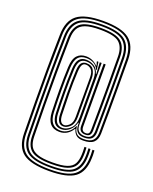

<svg xmlns="http://www.w3.org/2000/svg" viewBox="-153 -800 797 1003"><g transform="rotate(20 245.0 -299.0)"><path d="M245.5 118.5Q143.2 118.5 100.1 85.8Q57 53 55.8 -22.8Q54.2 -117.2 53.5 -202.1Q52.8 -287 53.1 -375.6Q53.5 -464.2 55.8 -569.8Q57 -647.8 100.1 -681.6Q143.2 -715.5 245.5 -715.5Q347 -715.5 390.4 -681.6Q433.8 -647.8 435.5 -569.2Q436 -480.5 436.1 -411.4Q436.2 -342.2 435.9 -281.8Q435.5 -221.2 434.8 -158.2Q434 -124.8 415.8 -108.4Q397.5 -92 358.2 -92Q331.5 -92 318.4 -104.1Q305.2 -116.2 300.8 -134.8H297.8Q287.2 -116.2 269 -104.2Q250.8 -92.2 226 -92.2Q158 -92.2 154 -177Q151.8 -236.5 151.5 -300.2Q151.2 -364 154 -425.5Q156.2 -471.8 174.5 -491.5Q192.8 -511.2 223.8 -511.2Q260.5 -511.2 287.8 -484H291.2L285.2 -503.2L285 -506.2H293.2L299.8 -463H296.5Q286.2 -484.5 268.6 -493.8Q251 -503 227.8 -503Q197 -503 182.1 -484.9Q167.2 -466.8 165 -424.8Q162 -359.2 162.5 -296.6Q163 -234 165 -177.8Q168.8 -100.5 229.5 -100.5Q252 -100.5 271.2 -114.2Q290.5 -128 299.5 -150.8H303Q304.5 -126.8 317.2 -113.5Q330 -100.2 358.2 -100.2Q392 -100.2 407.5 -114.6Q423 -129 423.8 -158.5Q424.2 -221.5 424.8 -281.8Q425.2 -342 425.1 -411Q425 -480 424.2 -569Q423 -642 382.9 -674Q342.8 -706 245.5 -706Q148 -706 108.1 -674.1Q68.2 -642.2 67 -569.5Q64.8 -464 64.2 -375.6Q63.8 -287.2 64.6 -202.4Q65.5 -117.5 67 -23Q68.2 47.2 108.1 78Q148 108.8 245.5 108.8Q342.2 108.8 381 79Q419.8 49.2 421.8 -19.8Q422.2 -29 422.1 -37.1Q422 -45.2 421.2 -63.8H432.2Q433.2 -45.2 433.4 -37.2Q433.5 -29.2 433 -19.8Q431 55.2 388.5 86.9Q346 118.5 245.5 118.5ZM245.5 99Q152.2 99 115.8 70.4Q79.2 41.8 78 -23.2Q76.5 -117.8 75.8 -202.5Q75 -287.2 75.4 -375.6Q75.8 -464 78 -569.2Q79.2 -636.8 115.8 -666.5Q152.2 -696.2 245.5 -696.2Q338.2 -696.2 375 -666.2Q411.8 -636.2 413.2 -568.8Q413.8 -480 413.9 -411.1Q414 -342.2 413.6 -282Q413.2 -221.8 412.5 -159Q412 -133.5 399.4 -121Q386.8 -108.5 358.2 -108.5Q329.5 -108.5 317.8 -123Q306 -137.5 306 -160.5V-171.5H303.2Q296 -144.2 275.9 -126.5Q255.8 -108.8 230 -108.8Q179.2 -108.8 176.2 -178.8Q174.2 -234.8 173.8 -296.9Q173.2 -359 176.2 -424.2Q178 -462 191.6 -478.4Q205.2 -494.8 229.5 -494.8Q254 -494.8 274.6 -481.9Q295.2 -469 301.8 -442.5H304.5L300.8 -506.2H311.2L312 -163Q312 -116.8 358.2 -116.8Q381.2 -116.8 391.1 -127.2Q401 -137.8 401.5 -159.2Q402 -222 402.5 -282.1Q403 -342.2 402.9 -411Q402.8 -479.8 402 -568.2Q401 -630.8 367.2 -658.6Q333.5 -686.5 245.5 -686.5Q156.8 -686.5 123.5 -658.9Q90.2 -631.2 89.2 -569Q87 -463.8 86.5 -375.5Q86 -287.2 86.9 -202.6Q87.8 -118 89.2 -23.5Q90.2 36 123.5 62.8Q156.8 89.5 245.5 89.5Q333 89.5 365.5 63.8Q398 38 399.5 -20.2Q400 -29.5 399.9 -37.4Q399.8 -45.2 399 -63.8H410Q411 -45.2 411.1 -37.2Q411.2 -29.2 410.8 -20Q409 43.8 373.4 71.4Q337.8 99 245.5 99ZM245.5 79.8Q161.2 79.8 131.2 55Q101.2 30.2 100.2 -23.8Q98.8 -118 98 -202.6Q97.2 -287.2 97.6 -375.4Q98 -463.5 100.2 -568.8Q101.2 -625.8 131.4 -651.2Q161.5 -676.8 245.5 -676.8Q329.2 -676.8 359.5 -651Q389.8 -625.2 391 -568.2Q391.5 -479.8 391.6 -411Q391.8 -342.2 391.4 -282.2Q391 -222.2 390.2 -159.8Q390 -142 382.9 -133.5Q375.8 -125 358.2 -125Q323 -125 323 -161L322.2 -506.2H333.5L334.2 -161Q334.2 -133.2 358.2 -133.2Q370.5 -133.2 374.8 -139.8Q379 -146.2 379.2 -160Q379.8 -222.5 380.2 -282.4Q380.8 -342.2 380.6 -410.9Q380.5 -479.5 379.8 -568Q379 -619.2 352 -643.1Q325 -667 245.5 -667Q192.2 -667 163.5 -656.6Q134.8 -646.2 123.4 -624.5Q112 -602.8 111.5 -568.8Q109.2 -463.5 108.8 -375.4Q108.2 -287.2 109.1 -202.8Q110 -118.2 111.5 -23.8Q112 8.2 123.2 29Q134.5 49.8 163.2 59.9Q192 70 245.5 70Q298.5 70 326.6 60.4Q354.8 50.8 365.5 30.6Q376.2 10.5 377.2 -20.5Q377.8 -29.5 377.6 -37.5Q377.5 -45.5 376.8 -63.8H387.8Q388.8 -45.5 388.9 -37.5Q389 -29.5 388.5 -20.2Q387.2 14.8 374.8 36.8Q362.2 58.8 331.6 69.2Q301 79.8 245.5 79.8ZM233.8 -117Q256.5 -117 278.5 -137.1Q300.5 -157.2 300.5 -201L299.8 -414.2Q299.8 -451.2 281.4 -468.9Q263 -486.5 233.5 -486.5Q210.8 -486.5 199.9 -472Q189 -457.5 187.2 -423.5Q184.2 -358.5 184.8 -296.6Q185.2 -234.8 187.2 -179.5Q190 -117 233.8 -117ZM236 -126Q200.5 -126 198.5 -180.2Q196.5 -235.2 196 -296.8Q195.5 -358.2 198.5 -423Q200 -455.8 210.6 -467Q221.2 -478.2 236 -478.2Q268 -478.2 279.1 -457.2Q290.2 -436.2 290.2 -412.8L290.8 -198.8Q291 -161.8 273 -143.9Q255 -126 236 -126ZM237.8 -134.2Q249.5 -134.2 264.9 -148Q280.2 -161.8 280.2 -195L280 -414Q280 -446.2 266.8 -458.1Q253.5 -470 237.2 -470Q223.8 -470 217.4 -459Q211 -448 209.5 -422.2Q206.2 -358 206.9 -297Q207.5 -236 209.5 -181Q211.2 -134.2 237.8 -134.2Z"/></g></svg>

Font: Big Shoulders Inline Display
Style: Regular
Weight: 400
Designer: Patric King
Foundry: XO Type Co
Version: Version 1.000